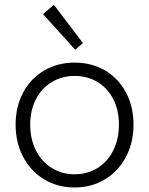

<svg xmlns="http://www.w3.org/2000/svg" viewBox="-20 -789 634 816"><path d="M46.4 -259.3Q46.4 -335.9 78.6 -396Q110.8 -456.1 168 -489.5Q225.1 -522.9 296.9 -522.9Q369.1 -522.9 426.3 -489.5Q483.4 -456.1 515.4 -396Q547.4 -335.9 547.4 -259.3Q547.4 -182.6 515.1 -121.8Q482.9 -61 425.8 -26.6Q368.7 7.8 296.9 7.8Q225.1 7.8 168 -26.6Q110.8 -61 78.6 -121.8Q46.4 -182.6 46.4 -259.3ZM485.4 -259.3Q485.4 -320.8 461.4 -367.7Q437.5 -414.6 394.5 -440.4Q351.6 -466.3 296.9 -466.3Q243.2 -466.3 200.2 -440.4Q157.2 -414.6 132.8 -367.4Q108.4 -320.3 108.4 -259.3Q108.4 -197.8 132.8 -149.7Q157.2 -101.6 200 -75Q242.7 -48.3 296.9 -48.3Q351.6 -48.3 394.5 -75Q437.5 -101.6 461.4 -149.7Q485.4 -197.8 485.4 -259.3ZM162.6 -729 209 -768.6 332.5 -606 299.8 -577.6Z"/></svg>

Font: Reddit Sans Light
Style: Regular
Weight: 300
Designer: Stephen Hutchings
Foundry: Reddit
Version: Version 1.013